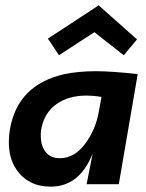

<svg xmlns="http://www.w3.org/2000/svg" viewBox="-20 -687 543 716"><path d="M169.5 9Q125.5 9 93.2 -8Q61 -25 41.5 -54.5Q12.5 -95.5 13 -160Q13 -182.5 17.5 -207Q46.5 -371 220 -410.5Q273.5 -421.5 337 -421.5Q397 -421.5 493.5 -410.5L423 0H303L325.5 -114.5Q276.5 9 169.5 9ZM203 -97Q256.5 -97 296.8 -149.8Q337 -202.5 349 -273.5L358.5 -325.5Q329 -330.5 301 -330.5Q235.5 -330.5 190.2 -298.5Q145 -266.5 133.5 -204Q132 -193 132 -181.5Q132 -149.5 144 -129.5Q152 -114.5 166.8 -105.8Q181.5 -97 203 -97ZM441.5 -481 332 -567 200 -481 158.5 -543 348 -667 491 -540Z"/></svg>

Font: Lucymar Sans SemiBold
Style: Italic
Weight: 600
Italic angle: -10°
Foundry: The League of Moveable Type (original font) / Main changes by Cristiano Sobral with portions from Mirco Monsees
Version: Version 2.00;August 30, 2020;FontCreator 13.0.0.2681 64-bit